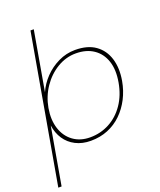

<svg xmlns="http://www.w3.org/2000/svg" viewBox="-175 -800 915 1099"><g transform="rotate(-20 283.0 -250.0)"><path d="M-13 200 145 -700H165L102 -339Q122 -385 158.5 -423Q195 -461 243.5 -484.5Q292 -508 346 -508Q422 -508 469 -474.5Q516 -441 534 -382.5Q552 -324 539 -249Q529 -193 504.5 -145.5Q480 -98 443.5 -62.5Q407 -27 359.5 -7.5Q312 12 255 12Q203 12 163 -8.5Q123 -29 99 -65Q75 -101 68 -149L7 200ZM258 -8Q322 -8 376 -37Q430 -66 467 -120Q504 -174 517 -248Q530 -322 512 -375.5Q494 -429 450.5 -458.5Q407 -488 343 -488Q283 -488 229.5 -456Q176 -424 139 -369.5Q102 -315 90 -248Q78 -179 95.5 -124.5Q113 -70 155.5 -39Q198 -8 258 -8Z"/></g></svg>

Font: DM Sans 28pt Thin
Style: Italic
Weight: 250
Italic angle: -10°
Version: Version 4.004;gftools[0.9.30]